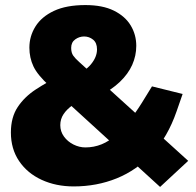

<svg xmlns="http://www.w3.org/2000/svg" viewBox="-20 -729 774 758"><path d="M612 9 175 -390Q128 -433 112 -467Q96 -501 96 -541Q96 -586 120 -624.5Q144 -663 193 -686Q242 -709 317 -709Q385 -709 429.5 -687Q474 -665 496 -628.5Q518 -592 518 -548Q518 -509 502 -473Q486 -437 453 -405.5Q420 -374 368 -348H321Q291 -331 267.5 -314.5Q244 -298 231 -278.5Q218 -259 218 -235Q218 -210 232.5 -190Q247 -170 270 -158.5Q293 -147 317 -147Q385 -147 438.5 -196.5Q492 -246 540 -323L580 -388L701 -358L677 -289Q642 -188 581 -122.5Q520 -57 441 -25Q362 7 271 7Q201 7 144.5 -19Q88 -45 55.5 -93Q23 -141 23 -206Q23 -266 50 -306.5Q77 -347 121.5 -376Q166 -405 216 -430L267 -428Q315 -446 339 -475Q363 -504 363 -534Q363 -560 347.5 -572.5Q332 -585 312 -585Q293 -585 277 -573.5Q261 -562 261 -540Q261 -521 269 -509.5Q277 -498 294 -483L723 -94Z"/></svg>

Font: REM Medium ExtraBold
Style: Regular
Weight: 800
Version: Version 1.005;gftools[0.9.28]